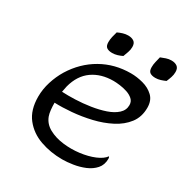

<svg xmlns="http://www.w3.org/2000/svg" viewBox="-172 -871 984 1024"><g transform="rotate(30 320.5 -359.5)"><path d="M562.5 -111.8Q562.5 -74.2 540.8 -49.6Q519 -24.9 485.6 -11Q452.1 2.9 415.8 8.5Q379.4 14.2 350.1 14.2Q277.8 14.2 214.4 -8.3Q150.9 -30.8 111.6 -80.6Q72.3 -130.4 72.3 -211.9Q72.3 -258.3 86.7 -304.2Q101.1 -350.1 125 -389.6Q177.2 -474.1 258.5 -520.5Q339.8 -566.9 439 -566.9Q476.1 -566.9 514.6 -556.6Q553.2 -546.4 579.8 -521.2Q606.4 -496.1 606.4 -451.2Q606.4 -394.5 575.9 -354.7Q545.4 -314.9 495.4 -289.1Q445.3 -263.2 386.2 -249.3Q327.1 -235.4 268.8 -230.5Q210.4 -225.6 164.1 -227.5Q164.1 -205.1 166.3 -184.1Q168.5 -163.1 173.8 -148.4Q188 -109.9 226.1 -89.1Q264.2 -68.4 313.7 -62.3Q363.3 -56.2 413.3 -62.5Q463.4 -68.8 502.7 -85.2Q542 -101.6 558.6 -125Q562.5 -121.1 562.5 -111.8ZM176.8 -335Q172.9 -319.3 169.4 -297.9Q205.1 -295.9 250.7 -297.6Q296.4 -299.3 343 -306.4Q389.6 -313.5 429 -326.9Q468.3 -340.3 492.4 -362.3Q516.6 -384.3 516.6 -415.5Q516.6 -437.5 501.5 -451.2Q486.3 -464.8 464.1 -472.2Q441.9 -479.5 418.7 -482.4Q395.5 -485.4 379.4 -485.4Q302.7 -485.4 249.8 -448Q196.8 -410.6 176.8 -335ZM296.9 -610.4Q275.4 -610.4 263.2 -618.9Q251 -627.4 251 -650.9Q251 -668 254.9 -684.6Q258.8 -701.2 263.7 -717.8Q277.8 -724.6 293.7 -729.5Q309.6 -734.4 325.7 -734.4Q347.2 -734.4 361.1 -724.9Q375 -715.3 375 -691.9Q375 -674.8 369.1 -658.4Q363.3 -642.1 357.4 -626.5Q343.3 -619.6 327.9 -615Q312.5 -610.4 296.9 -610.4ZM563 -610.4Q541.5 -610.4 529.5 -618.7Q517.6 -627 517.6 -650.4Q517.6 -667.5 521.7 -684.3Q525.9 -701.2 529.8 -717.8Q544.9 -724.1 560.3 -729.2Q575.7 -734.4 592.3 -734.4Q613.8 -734.4 627.4 -724.6Q641.1 -714.8 641.1 -691.4Q641.1 -674.3 635.7 -658.2Q630.4 -642.1 623.5 -626.5Q609.4 -620.1 594 -615.2Q578.6 -610.4 563 -610.4Z"/></g></svg>

Font: Lumanosimo
Style: Regular
Weight: 400
Designer: The DocRepair Project, Eduardo Rodriguez Tunni
Foundry: Google
Version: Version 1.010